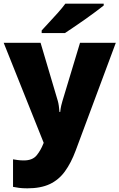

<svg xmlns="http://www.w3.org/2000/svg" viewBox="-21 -786 651 1046"><path d="M-1 -553H200L294 -236Q297 -226 299.5 -209Q302 -192 303 -176H307Q309 -196 312.5 -210.5Q316 -225 319 -235L415 -553H610L391 35Q366 102 332.5 148Q299 194 250 217Q201 240 128 240Q102 240 83 237.5Q64 235 50 232V82Q61 84 76.5 86Q92 88 109 88Q156 88 178.5 60.5Q201 33 215 -3L217 -8ZM544 -756Q526 -742 499 -721.5Q472 -701 441 -679.5Q410 -658 381.5 -638.5Q353 -619 333 -606H206V-620Q223 -639 247 -664.5Q271 -690 295 -717Q319 -744 335 -766H544Z"/></svg>

Font: Noto Sans Cham Black
Style: Regular
Weight: 900
Version: Version 2.002